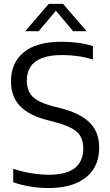

<svg xmlns="http://www.w3.org/2000/svg" viewBox="-20 -966 572 996"><path d="M231 9.5Q187 9.5 139.2 2Q91.5 -5.5 48.5 -20.5V-90.5Q79.5 -80 111.2 -73.2Q143 -66.5 173.5 -63Q204 -59.5 232 -59.5Q324 -59.5 368 -94.2Q412 -129 412 -195.5Q412 -252 378.8 -281.8Q345.5 -311.5 265.5 -332.5L225.5 -343Q131 -367 84 -415.8Q37 -464.5 37 -544.5Q37 -640 103.2 -694.8Q169.5 -749.5 300.5 -749.5Q343.5 -749.5 385.5 -743.8Q427.5 -738 462 -727V-657Q424 -669 383.8 -674.8Q343.5 -680.5 302.5 -680.5Q239 -680.5 198.5 -665Q158 -649.5 138.5 -620Q119 -590.5 119 -549Q119 -494.5 149.5 -464.5Q180 -434.5 255 -414.5L295.5 -404.5Q363.5 -387 407.5 -359.8Q451.5 -332.5 473 -293.2Q494.5 -254 494.5 -200.5Q494.5 -133.5 463.5 -86.8Q432.5 -40 373.5 -15.2Q314.5 9.5 231 9.5ZM110.5 -804 233 -946H307L429.5 -804H359.5L261.5 -920.5H278.5L180.5 -804Z"/></svg>

Font: Encode Sans SC
Style: Regular
Weight: 400
Version: Version 3.002